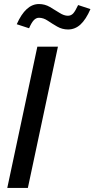

<svg xmlns="http://www.w3.org/2000/svg" viewBox="-20 -931 468 951"><path d="M16 0 165 -700H267L118 0ZM124 -791 63 -811Q107 -911 173 -911Q202 -911 227 -896.5Q252 -882 274.5 -867.5Q297 -853 316 -853Q332 -853 342.5 -864.5Q353 -876 367 -906L428 -886Q406 -835 379 -810Q352 -785 317 -785Q288 -785 263 -799.5Q238 -814 216.5 -828.5Q195 -843 173 -843Q159 -843 147.5 -831Q136 -819 124 -791Z"/></svg>

Font: Red Hat Display SemiBold
Style: Italic
Weight: 600
Italic angle: -12°
Designer: Pentagram, MCKL
Foundry: Pentagram, MCKL
Version: Version 1.023